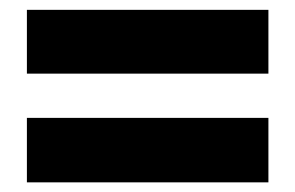

<svg xmlns="http://www.w3.org/2000/svg" viewBox="-20 -549 606 394"><path d="M35.2 -397.9V-528.8H530.8V-397.9ZM35.2 -174.8V-307.1H530.8V-174.8Z"/></svg>

Font: OpenSansExtrabold
Style: Regular
Weight: 800
Foundry: Ascender Corporation
Version: Version 1.10